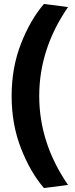

<svg xmlns="http://www.w3.org/2000/svg" viewBox="-20 -799 380 974"><path d="M203 -779 325 -763Q179 -551 179 -312Q179 -73 325 139L203 155Q134 75 86.5 -46.5Q39 -168 39 -312Q39 -456 86.5 -577.5Q134 -699 203 -779Z"/></svg>

Font: Magra
Style: Bold
Weight: 600
Designer: Viviana Monsalve
Foundry: Viviana Monsalve
Version: Version 1.001